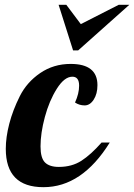

<svg xmlns="http://www.w3.org/2000/svg" viewBox="-20 -770 556 796"><path d="M4 -153Q4 -201 18.5 -257Q33 -313 62 -371Q91 -429 146.5 -467Q202 -505 273 -505Q384 -505 384 -417Q384 -381 368.5 -357Q353 -333 331 -333Q309 -333 291 -345Q308 -382 308 -415Q308 -452 280 -452Q247 -452 215.5 -402Q184 -352 166 -285Q148 -218 148 -163Q148 -115 166.5 -96.5Q185 -78 224 -78Q278 -78 317.5 -103.5Q357 -129 401 -179H435Q320 6 160 6Q4 6 4 -153ZM223 -750H255L315 -670L472 -750H516L304 -561H283Z"/></svg>

Font: Lobster Two
Style: Bold Italic
Weight: 700
Designer: Pablo Impallari
Foundry: Pablo Impallari. www.impallari.com
Version: Version 1.006